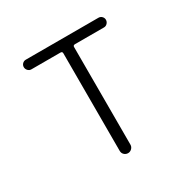

<svg xmlns="http://www.w3.org/2000/svg" viewBox="-124 -637 748 755"><g transform="rotate(-30 250.0 -260.0)"><path d="M85 -475.6Q76.2 -475.6 69.8 -482.4Q63.5 -489.3 63.5 -498Q63.5 -506.8 69.8 -513.2Q76.2 -519.5 85 -519.5H415Q423.8 -519.5 430.2 -513.2Q436.5 -506.8 436.5 -498Q436.5 -489.3 430.2 -482.4Q423.8 -475.6 415 -475.6H283.2Q274.4 -475.6 274.4 -467.8V-24.4Q274.4 -14.6 267.1 -7.3Q259.8 0 250 0Q240.2 0 232.9 -6.8Q225.6 -13.7 225.6 -24.4V-467.8Q225.6 -475.6 216.8 -475.6Z"/></g></svg>

Font: Rounded Mgen+ 2m light
Style: Regular
Weight: 200
Designer: [Source Han Sans]
Ryoko NISHIZUKA  (kana & ideographs); Paul D. Hunt (Latin, Greek & Cyrillic); Wenlong ZHANG  (bopomofo
Version: Version 1.059.20150602